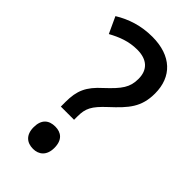

<svg xmlns="http://www.w3.org/2000/svg" viewBox="-229 -788 863 863"><g transform="rotate(45 202.5 -356.0)"><path d="M124 -241V-211H208V-232C208 -283 220 -308 276 -360C344 -423 382 -465 382 -552C382 -658 314 -724 193 -724C122 -724 62 -704 10 -672L46 -594C90 -618 133 -635 186 -635C248 -635 283 -604 283 -546C283 -492 262 -463 200 -405C142 -353 124 -312 124 -241ZM103 -59C103 -10 131 12 170 12C206 12 235 -10 235 -59C235 -110 207 -130 170 -130C130 -130 103 -109 103 -59Z"/></g></svg>

Font: Noto Sans Arabic SemCond Med
Style: Regular
Weight: 500
Width: 4
Designer: Monotype Design Team, Nadine Chahine, Nizar Qandah and Khaled Hosny
Foundry: Monotype Imaging Inc.
Version: Version 2.012